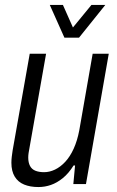

<svg xmlns="http://www.w3.org/2000/svg" viewBox="-20 -743 472 775"><path d="M135 12Q102 12 77.5 2Q53 -8 39.5 -30Q26 -52 26 -86Q26 -98 27.5 -110.5Q29 -123 31 -136L100 -526H166L99 -146Q97 -136 95.5 -126Q94 -116 94 -107Q94 -87 101 -73.5Q108 -60 122.5 -54Q137 -48 158 -48Q180 -48 202 -58.5Q224 -69 243.5 -90Q263 -111 277.5 -143Q292 -175 300 -217L354 -526H419L327 0H276L283 -75H277Q257 -43 233.5 -24Q210 -5 185.5 3.5Q161 12 135 12ZM405 -723 299 -591H240L181 -723H234L286 -606H253L349 -723Z"/></svg>

Font: Archivo Condensed Light
Style: Italic
Weight: 300
Width: 3
Italic angle: -10°
Designer: Hector Gatti
Foundry: Omnibus-Type
Version: Version 2.001